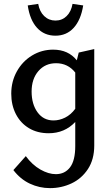

<svg xmlns="http://www.w3.org/2000/svg" viewBox="-20 -681 575 990"><path d="M123 -653 177 -661Q184 -621 208 -598Q232 -575 266 -575Q300 -575 323.5 -598Q347 -621 354 -661L409 -653Q397 -578 360 -537.5Q323 -497 266 -497Q208 -497 171 -537.5Q134 -578 123 -653ZM466 -428V69Q466 141 433.5 190.5Q401 240 349 264.5Q297 289 238 289Q183 289 134 266Q85 243 49 196L113 124Q146 169 188 193Q230 217 268 217Q314 217 341 182Q368 147 368 72V-52Q313 6 231 6Q173 6 129.5 -20Q86 -46 62 -92.5Q38 -139 38 -198Q38 -261 67 -313Q96 -365 145.5 -395Q195 -425 254 -425Q332 -425 376 -370L386 -410ZM368 -120V-307Q330 -355 269 -355Q213 -355 178 -314.5Q143 -274 143 -209Q143 -144 173.5 -102Q204 -60 256 -60Q286 -60 315.5 -74.5Q345 -89 368 -120Z"/></svg>

Font: Ysabeau Infant Semibold
Style: Regular
Weight: 600
Designer: Christian Thalmann (Catharsis Fonts)
Version: Version 0.003